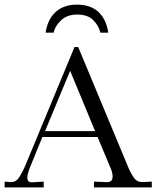

<svg xmlns="http://www.w3.org/2000/svg" viewBox="-40 -810 676 830"><path d="M616.2 -24.9V0H366.2V-24.9L417 -22.9Q446.8 -20 446.8 -46.9Q446.8 -64.5 437 -85.9L381.8 -217.8H143.1L91.8 -91.8Q78.1 -59.1 78.1 -42Q78.1 -20.5 100.1 -22L148.9 -24.9V0H-20V-24.9L4.9 -22.9H8.8Q29.3 -22.9 42 -42Q58.6 -67.4 71.8 -100.1L282.2 -606.9H297.9L509.8 -98.1Q521.5 -66.9 539.1 -41Q552.2 -22.9 574.2 -22.9H579.1ZM157.2 -668.9Q166 -726.6 200.2 -757.8Q235.4 -790 293 -790Q351.1 -790 386.2 -757.8Q419.4 -726.1 428.2 -668.9H394Q385.7 -701.7 360.8 -725.1Q337.4 -747.1 293 -747.1Q252 -747.1 226.1 -724.1Q199.2 -700.2 191.9 -668.9ZM154.8 -243.2H371.1L263.2 -503.9Z"/></svg>

Font: Unna Light
Style: Regular
Weight: 300
Designer: Jorge de Buen Unna
Foundry: Omnibus-Type
Version: Version 2.007;PS 002.007;hotconv 1.0.88;makeotf.lib2.5.64775